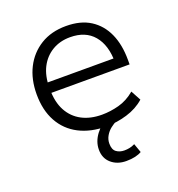

<svg xmlns="http://www.w3.org/2000/svg" viewBox="-127 -606 837 903"><g transform="rotate(-20 292.0 -154.0)"><path d="M321 8Q242 8 184 -22Q126 -52 94.5 -109Q63 -166 63 -246Q63 -321 92 -378Q121 -435 174.5 -468Q228 -501 302 -501Q375 -501 423.5 -470Q472 -439 497 -383.5Q522 -328 522 -252V-229H112V-281H482L461 -261Q461 -348 420 -396.5Q379 -445 302 -445Q251 -445 212 -421.5Q173 -398 151.5 -356Q130 -314 130 -255V-247Q130 -183 153.5 -139.5Q177 -96 219.5 -73.5Q262 -51 320 -51Q362 -51 405 -62.5Q448 -74 486 -106L513 -56Q476 -23 424 -7.5Q372 8 321 8ZM353 193Q308 193 278.5 167.5Q249 142 249 99Q249 59 275.5 23.5Q302 -12 345 -34L373 0Q358 7 342 19.5Q326 32 315.5 50Q305 68 305 89Q305 119 321.5 131Q338 143 361 143Q374 143 387 140.5Q400 138 414 131L430 176Q417 184 397.5 188.5Q378 193 353 193Z"/></g></svg>

Font: Nunito Sans 8pt Light
Style: Regular
Weight: 300
Version: Version 3.101;gftools[0.9.27]